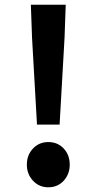

<svg xmlns="http://www.w3.org/2000/svg" viewBox="-20 -781 410 815"><path d="M137 -252 116 -621 111 -761H259L254 -621L233 -252ZM185 14Q146 14 120 -14Q94 -42 94 -82Q94 -123 120 -150.5Q146 -178 185 -178Q225 -178 250.5 -150.5Q276 -123 276 -82Q276 -42 250.5 -14Q225 14 185 14Z"/></svg>

Font: Source Han Sans
Style: Bold
Weight: 700
Designer: Ryoko NISHIZUKA Ë•øÂ°öÊ∂ºÂ≠ê (kana, bopomofo & ideographs); Paul D. Hunt (Latin, Greek & Cyrillic); Sandoll Communicatio
Foundry: Adobe
Version: Version 2.004;hotconv 1.0.118;makeotfexe 2.5.65603